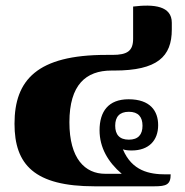

<svg xmlns="http://www.w3.org/2000/svg" viewBox="-20 -655 649 675"><path d="M313 0H522C565 0 580 -6 580 -42H563C505 -42 444 -54 412 -130C421 -127 431 -126 443 -126C503 -126 536 -161 536 -215C536 -265 508 -306 432 -306C361 -306 330 -263 330 -197C330 -136 360 -85 408 -44H350C279 -44 224 -97 224 -225C224 -357 282 -407 372 -407H382C533 -407 584 -456 584 -551V-575C584 -634 522 -641 448 -632V-519C448 -476 428 -462 375 -462H353C111 -462 31 -374 31 -220C31 -76 101 0 313 0ZM433 -164C400 -164 385 -182 385 -213C385 -244 400 -262 433 -262C466 -262 481 -244 481 -213C481 -182 466 -164 433 -164Z"/></svg>

Font: Noto Serif Thai Black
Style: Regular
Weight: 900
Designer: Monotype Design Team
Foundry: Monotype Imaging Inc.
Version: Version 2.002